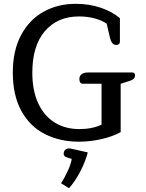

<svg xmlns="http://www.w3.org/2000/svg" viewBox="-20 -728 765 1004"><path d="M47 -348Q47 -464 90.5 -545Q134 -626 208.5 -667Q283 -708 376 -708Q447 -708 507 -687.5Q567 -667 607 -633V-511Q607 -493 588 -493Q575 -493 567 -503Q559 -513 554 -535L538 -604Q514 -621 476 -631.5Q438 -642 393 -642Q281 -642 215 -565.5Q149 -489 149 -348Q149 -254 180 -187.5Q211 -121 266.5 -87Q322 -53 395 -53Q462 -53 511 -76V-290H415Q395 -290 395 -315Q395 -331 407 -340Q419 -349 440 -349H672Q686 -349 686 -334Q686 -323 679 -316Q672 -309 655 -304L611 -290V-37Q567 -13 508 0Q449 13 393 13Q294 13 215.5 -26.5Q137 -66 92 -147.5Q47 -229 47 -348ZM299 230Q318 202 335 164.5Q352 127 355 103L327 94Q313 89 313 76Q313 63 321 55.5Q329 48 342 48Q345 48 355 50L439 69Q427 116 400.5 167.5Q374 219 341 256Z"/></svg>

Font: Maitree Medium
Style: Regular
Weight: 500
Designer: CadsonDemak Team
Foundry: CadsonDemak
Version: Version 1.000